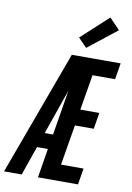

<svg xmlns="http://www.w3.org/2000/svg" viewBox="-137 -1051 767 1115"><g transform="rotate(10 247.0 -493.5)"><path d="M-32 0 238 -735H526L510 -639H377L342 -430H454L438 -334H327L287 -96H420L404 0H168L196 -172H132L72 0ZM162 -260H211L255 -527Q252 -517 249 -508Q246 -499 242 -490ZM313 -789 262 -841 421 -987 483 -923Z"/></g></svg>

Font: Iosevka SS04
Style: Bold Italic
Weight: 700
Italic angle: -9°
Monospace: yes
Designer: Belleve Invis
Foundry: Belleve Invis
Version: Version 19.0.0; ttfautohint (v1.8.4)